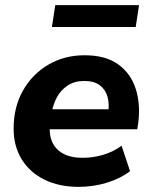

<svg xmlns="http://www.w3.org/2000/svg" viewBox="-20 -716 589 747"><path d="M286 11Q209 11 152 -17.5Q95 -46 64 -97Q33 -148 33 -215Q33 -299 69 -363Q105 -427 167.5 -464Q230 -501 309 -501Q391 -501 440 -465.5Q489 -430 508 -370.5Q527 -311 518 -239L514 -213H155L166 -291H417L401 -277Q406 -313 398 -340.5Q390 -368 368 -384.5Q346 -401 308 -401Q270 -401 243.5 -383.5Q217 -366 202 -338.5Q187 -311 181 -278L176 -243Q169 -199 181.5 -167.5Q194 -136 224.5 -119Q255 -102 301 -102Q343 -102 382.5 -114Q422 -126 453 -149L486 -50Q450 -22 397 -5.5Q344 11 286 11ZM182 -611 195 -696H521L508 -611Z"/></svg>

Font: Nunito Sans 12pt ExtraLight 12pt ExtraBold
Style: Italic
Weight: 800
Italic angle: -9°
Version: Version 3.101;gftools[0.9.27]